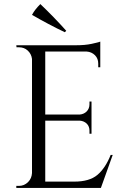

<svg xmlns="http://www.w3.org/2000/svg" viewBox="-20 -922 617 942"><path d="M305 -771C263 -818 221 -861 178 -902C178 -902 178 -902 178 -902C161 -885 147 -868 137 -849C137 -849 137 -849 137 -849C191 -818 245 -789 298 -764C298 -764 305 -771 305 -771C305 -771 305 -771 305 -771ZM60 -10C60 -10 60 0 60 0C60 0 475 0 475 0C475 0 533 -162 533 -162C533 -162 523 -162 523 -162C523 -162 523 -162 523 -162C506 -119 484 -86 458 -64C432 -42 394 -31 345 -31C345 -31 202 -31 202 -31C202 -31 202 -330 202 -330C202 -330 372 -330 372 -330C372 -330 372 -330 372 -330C385 -329 397 -324 406 -315C415 -306 419 -294 419 -281C419 -281 419 -266 419 -266C419 -266 429 -266 429 -266C429 -266 429 -424 429 -424C429 -424 419 -424 419 -424C419 -424 419 -410 419 -410C419 -410 419 -410 419 -410C419 -396 414 -384 405 -375C396 -366 384 -361 371 -360C371 -360 202 -360 202 -360C202 -360 202 -669 202 -669C202 -669 406 -669 406 -669C406 -669 406 -669 406 -669C421 -668 435 -662 446 -651C457 -640 462 -626 462 -610C462 -610 462 -592 462 -592C462 -592 472 -592 472 -592C472 -592 472 -718 472 -718C472 -718 472 -718 472 -718C466 -715 452 -712 430 -707C407 -702 382 -700 353 -700C353 -700 60 -700 60 -700C60 -700 61 -690 61 -690C61 -690 73 -690 73 -690C73 -690 73 -690 73 -690C90 -690 104 -685 116 -674C128 -663 135 -649 137 -633C137 -633 137 -73 137 -73C137 -73 137 -73 137 -73C136 -56 130 -41 118 -29C105 -16 90 -10 73 -10C73 -10 60 -10 60 -10Z"/></svg>

Font: Cinzel Utterance
Style: Regular
Weight: 500
Designer: Natanael Gama
Foundry: ""
Version: ""